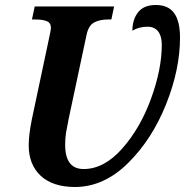

<svg xmlns="http://www.w3.org/2000/svg" viewBox="-20 -740 741 769"><path d="M95 -158Q95 -201 108 -264L178 -594Q184 -621 184 -628Q184 -648 168 -655Q152 -662 120 -662H108L119 -714H437L426 -662H414Q379 -662 357 -650Q335 -638 327 -602L255 -264Q248 -230 244.5 -208.5Q241 -187 241 -160Q241 -63 315 -63Q397 -63 469.5 -145Q542 -227 585 -345Q628 -463 628 -561Q628 -595 613.5 -614Q599 -633 571 -633Q537 -633 510 -617Q511 -664 534 -692Q557 -720 604 -720Q654 -720 677.5 -687.5Q701 -655 701 -589Q701 -462 645 -322Q589 -182 493 -87Q397 8 282 9Q191 9 143 -36Q95 -81 95 -158Z"/></svg>

Font: Noto Serif Narrow
Style: Bold Italic
Weight: 700
Width: 4
Italic angle: -12°
Designer: Monotype Design Team
Foundry: Monotype Imaging Inc.
Version: Version 1.001